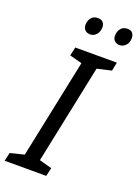

<svg xmlns="http://www.w3.org/2000/svg" viewBox="-188 -979 760 1050"><g transform="rotate(20 192.0 -454.0)"><path d="M-20 0 -9 -49 72 -69 192 -645 120 -664 131 -714H373L363 -664L280 -645L160 -69L233 -49L222 0ZM353 -809Q336 -809 324 -820Q312 -831 313 -851Q313 -874 326.5 -891Q340 -908 365 -908Q385 -908 394.5 -897Q404 -886 404 -868Q404 -840 388.5 -824.5Q373 -809 353 -809ZM183 -809Q164 -809 152.5 -820Q141 -831 141 -851Q141 -874 154.5 -891Q168 -908 193 -908Q207 -908 215.5 -903Q224 -898 228.5 -889Q233 -880 233 -868Q232 -840 217 -824.5Q202 -809 183 -809Z"/></g></svg>

Font: Noto Sans Display
Style: Italic
Weight: 400
Italic angle: -12°
Designer: Monotype Design Team
Foundry: Monotype Imaging Inc.
Version: Version 2.003